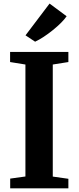

<svg xmlns="http://www.w3.org/2000/svg" viewBox="-20 -1026 428 1046"><path d="M35.5 -53 118.5 -64.5V-674.5L35 -688V-743H352.5V-688L267.5 -674.5V-64L352.5 -52V0H35.5ZM171 -799 119 -833.5 250 -1006.5 343 -937.5Q320 -904 268 -862Q216 -820 171.5 -799Z"/></svg>

Font: Merriweather Text
Style: Bold
Weight: 700
Designer: Eben Sorkin
Foundry: Eben Sorkin
Version: Version 2.100